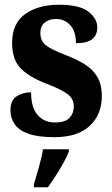

<svg xmlns="http://www.w3.org/2000/svg" viewBox="-20 -568 474 809"><path d="M209 10Q140 10 99.5 -4.5Q59 -19 41.5 -45Q24 -71 24 -104Q24 -146 50.5 -162.5Q77 -179 111 -179Q111 -115 138.5 -83.5Q166 -52 211 -52Q255 -52 273 -71.5Q291 -91 291 -119Q291 -151 266.5 -170Q242 -189 187 -211Q108 -240 69.5 -277.5Q31 -315 31 -387Q31 -469 85.5 -508.5Q140 -548 229 -548Q316 -548 353 -518.5Q390 -489 390 -453Q390 -420 368.5 -403Q347 -386 300 -386Q300 -436 276 -462Q252 -488 216 -488Q187 -488 168.5 -473Q150 -458 150 -429Q150 -397 172 -378.5Q194 -360 257 -336Q303 -318 337 -297Q371 -276 390 -244Q409 -212 409 -164Q409 -85 358 -37.5Q307 10 209 10ZM123 208Q132 178 144 136Q156 94 161 61H270V71Q262 92 247 119Q232 146 214.5 173Q197 200 182 221H123Z"/></svg>

Font: Noto Serif Tamil Condensed ExtraBold
Style: Regular
Weight: 800
Width: 3
Designer: Indian Type Foundry, Tom Grace, and the Monotype Design Team
Foundry: Monotype Imaging Inc.
Version: Version 2.004; ttfautohint (v1.8.4.7-5d5b)